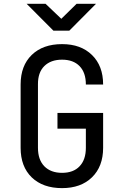

<svg xmlns="http://www.w3.org/2000/svg" viewBox="-20 -970 639 1000"><path d="M258.3 -810.1 118.7 -950.2H217.3L299.3 -872.1L378.9 -950.2H480L340.8 -810.1ZM303.2 9.8Q203.6 9.8 145.5 -45.9Q87.4 -102.1 87.4 -200.2V-529.8Q87.4 -627.9 145.5 -684.1Q203.6 -740.2 303.2 -740.2Q401.4 -740.2 459 -683.6Q517.1 -627 517.1 -529.8H427.2Q427.2 -591.8 394.5 -625.5Q361.8 -659.2 303.2 -659.2Q244.6 -659.2 210.9 -626Q177.2 -592.8 177.7 -530.8V-200.2Q177.7 -138.2 210.9 -104Q244.6 -69.8 303.2 -69.8Q362.3 -69.8 394.5 -104Q427.2 -138.2 427.2 -200.2V-299.8H279.3V-381.8H517.1V-200.2Q517.1 -103 459 -46.4Q401.4 9.8 303.2 9.8Z"/></svg>

Font: UDEV Gothic 35
Style: Regular
Weight: 400
Version: v2.1.0; ttfautohint (v1.8.4.7-5d5b-dirty) -l 6 -r 45 -G 200 